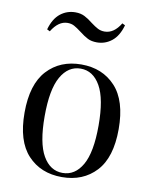

<svg xmlns="http://www.w3.org/2000/svg" viewBox="-87 -833 722 912"><g transform="rotate(10 274.0 -377.0)"><path d="M501 -257Q501 -120 438.5 -53Q376 14 274 14Q172 14 109.5 -53Q47 -120 47 -257Q47 -394 109.5 -461.5Q172 -529 274 -529Q376 -529 438.5 -461.5Q501 -394 501 -257ZM144 -257Q144 -128 179 -67Q214 -6 274 -6Q334 -6 369 -67Q404 -128 404 -257Q404 -386 369 -447.5Q334 -509 274 -509Q214 -509 179 -447.5Q144 -386 144 -257ZM287 -732Q307 -717 321.5 -709.5Q336 -702 354 -702Q399 -702 431 -755L445 -748Q430 -695 398.5 -670Q367 -645 327 -645Q301 -645 283 -654Q265 -663 242 -681Q221 -697 207 -704.5Q193 -712 175 -712Q131 -712 98 -658L84 -665Q99 -718 130.5 -743Q162 -768 203 -768Q228 -768 247 -758.5Q266 -749 287 -732Z"/></g></svg>

Font: Myanmar April Display
Style: Regular
Weight: 400
Designer: Khon Soe Zaw Thu
Foundry: Myanmar OS
Version: Version 2.50 April 12, 2019